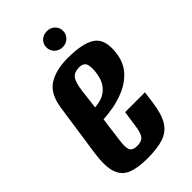

<svg xmlns="http://www.w3.org/2000/svg" viewBox="-205 -700 774 774"><g transform="rotate(-45 182.0 -313.0)"><path d="M150 12Q99 12 65.5 -0.5Q32 -13 19 -48Q6 -83 15 -150L48 -377Q58 -449 100 -475.5Q142 -502 210 -502Q300 -502 336.5 -473.5Q373 -445 361 -369Q353 -325 327 -297Q301 -269 265.5 -253.5Q230 -238 195.5 -232Q161 -226 137 -225L123 -118Q118 -82 125 -67.5Q132 -53 158 -53Q182 -53 193 -65.5Q204 -78 209 -115L219 -184H332L325 -132Q317 -73 297.5 -42Q278 -11 242.5 0.5Q207 12 150 12ZM147 -283Q158 -284 173 -287Q188 -290 203 -299Q218 -308 230 -324.5Q242 -341 247 -369Q253 -398 248.5 -420.5Q244 -443 215 -443Q189 -443 176 -428Q163 -413 157 -366ZM227 -547Q206 -547 192.5 -560.5Q179 -574 179 -593Q179 -612 192.5 -625Q206 -638 227 -638Q247 -638 260.5 -625Q274 -612 274 -593Q274 -574 260.5 -560.5Q247 -547 227 -547Z"/></g></svg>

Font: Alumni Sans
Style: Bold Italic
Weight: 700
Italic angle: -8°
Designer: Robert E. Leuschke
Foundry: Robert E. Leuschke
Version: Version 1.016